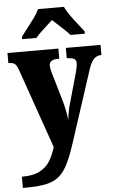

<svg xmlns="http://www.w3.org/2000/svg" viewBox="-67 -809 651 1075"><g transform="rotate(-5 258.5 -271.0)"><path d="M17 161Q80 161 117 142Q154 123 175 89Q196 55 209 11L54 -433Q44 -463 32.5 -471Q21 -479 2 -479H-3V-536H283V-479H279Q250 -479 238.5 -470Q227 -461 227 -446Q227 -435 229.5 -423Q232 -411 236 -398L282 -241Q291 -208 296.5 -179.5Q302 -151 303 -132Q308 -175 316 -206L368 -391Q371 -400 374.5 -417.5Q378 -435 378 -446Q378 -464 366.5 -470Q355 -476 330 -478L325 -479V-536H520V-479H517Q493 -478 477 -461.5Q461 -445 449 -409L317 -4Q295 64 274 108Q253 152 225 177.5Q197 203 152 213.5Q107 224 37 224H17ZM85 -619Q99 -638 119.5 -664Q140 -690 159.5 -717Q179 -744 189 -766H334Q344 -744 363 -717Q382 -690 403 -664Q424 -638 438 -619V-606H357Q350 -615 332 -632.5Q314 -650 294 -668Q274 -686 261 -698Q247 -685 228 -668Q209 -651 192 -634.5Q175 -618 166 -606H85Z"/></g></svg>

Font: Noto Serif Lao Condensed Black
Style: Regular
Weight: 900
Width: 3
Designer: Monotype Design Team
Foundry: Monotype Imaging Inc.
Version: Version 2.003; ttfautohint (v1.8.4.7-5d5b)